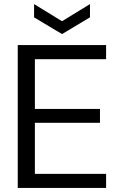

<svg xmlns="http://www.w3.org/2000/svg" viewBox="-20 -921 590 941"><path d="M67 0V-700H500V-631H151V-387H470V-319H151V-69H500V0ZM284 -754 147 -836V-901L284 -817L421 -901V-836Z"/></svg>

Font: DM Sans 28pt
Style: Regular
Weight: 400
Version: Version 4.004;gftools[0.9.30]